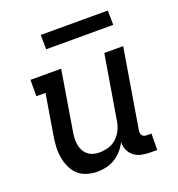

<svg xmlns="http://www.w3.org/2000/svg" viewBox="-130 -814 860 928"><g transform="rotate(-20 300.0 -349.5)"><path d="M215 8Q187 8 161 0Q135 -8 116 -25.5Q97 -43 86 -67.5Q75 -92 70.5 -119Q66 -146 67.5 -174.5Q69 -203 74 -231L108 -436H61V-520H219L169 -217Q166 -200 165 -183.5Q164 -167 166.5 -150.5Q169 -134 176 -120Q183 -106 195 -95.5Q207 -85 222.5 -80.5Q238 -76 255 -76Q278 -76 302 -83Q326 -90 344 -107Q362 -124 372.5 -146.5Q383 -169 386 -191L441 -520H538L470 -111Q469 -104 470 -97Q471 -90 475 -85Q479 -80 485.5 -78Q492 -76 499 -76H522L521 8H485Q463 8 441.5 3.5Q420 -1 403.5 -13.5Q387 -26 378 -45.5Q369 -65 370 -88Q359 -66 343 -47.5Q327 -29 306 -16Q285 -3 261.5 2.5Q238 8 215 8ZM183 -633 182 -707H527L528 -633Z"/></g></svg>

Font: Iosevka HT Medium Extended
Style: Italic
Weight: 500
Width: 7
Italic angle: -9°
Monospace: yes
Designer: Belleve Invis
Foundry: Belleve Invis
Version: Version 32.3.0; ttfautohint (v1.8.4)